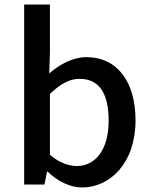

<svg xmlns="http://www.w3.org/2000/svg" viewBox="-20 -817 669 850"><path d="M343 13C467 13 580 -95 580 -284C580 -453 501 -564 362 -564C304 -564 245 -533 198 -492L201 -586V-797H87V0H177L188 -57H191C238 -12 293 13 343 13ZM321 -82C287 -82 243 -95 201 -132V-401C247 -446 289 -468 332 -468C424 -468 461 -397 461 -282C461 -153 401 -82 321 -82Z"/></svg>

Font: Noto Sans CJK KR Medium
Style: Regular
Weight: 500
Designer: Ryoko NISHIZUKA (kana & ideographs); Paul D. Hunt (Latin, Greek & Cyrillic); Wenlong ZHANG (bopomofo); Sandoll Communica
Foundry: Adobe Systems Incorporated
Version: Version 1.004;PS 1.004;hotconv 1.0.82;makeotf.lib2.5.63406